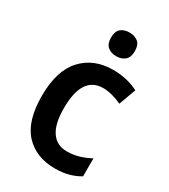

<svg xmlns="http://www.w3.org/2000/svg" viewBox="-187 -843 831 943"><g transform="rotate(30 228.5 -371.0)"><path d="M280 10Q172 10 109 -57.5Q46 -125 46 -268Q46 -410 111.5 -481.5Q177 -553 287 -553Q329 -553 365.5 -544Q402 -535 430 -520L395 -424Q369 -436 342 -443.5Q315 -451 289 -451Q170 -451 170 -269Q170 -180 200.5 -136Q231 -92 288 -92Q324 -92 357 -102Q390 -112 419 -128V-26Q391 -9 357 0.5Q323 10 280 10ZM265 -752Q294 -752 313 -736.5Q332 -721 332 -685Q332 -650 313 -634Q294 -618 265 -618Q235 -618 216 -634Q197 -650 197 -685Q197 -721 215.5 -736.5Q234 -752 265 -752Z"/></g></svg>

Font: Noto Sans Lao UI SemCond SemBd
Style: Regular
Weight: 600
Width: 4
Designer: Monotype Design Team
Foundry: Monotype Imaging Inc.
Version: Version 2.000; ttfautohint (v1.8.4.7-5d5b)